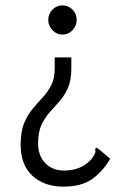

<svg xmlns="http://www.w3.org/2000/svg" viewBox="-20 -573 490 716"><path d="M213 -553Q235 -553 250.5 -537Q266 -521 266 -499Q266 -477 250.5 -460.5Q235 -444 213 -444Q191 -444 175.5 -460.5Q160 -477 160 -499Q160 -521 175.5 -537Q191 -553 213 -553ZM246 -318Q246 -274 233.5 -245.5Q221 -217 202.5 -196Q184 -175 165.5 -154.5Q147 -134 134.5 -107Q122 -80 122 -38Q122 7 148.5 35Q175 63 219 63Q285 63 323 18Q332 5 334.5 -2Q337 -9 335 -17L339 -23L347 -18L391 19Q362 68 322.5 95.5Q283 123 216 123Q145 123 101 82.5Q57 42 57 -33Q57 -82 70 -113.5Q83 -145 102 -167.5Q121 -190 139.5 -210Q158 -230 171 -255Q184 -280 184 -318V-359H246Z"/></svg>

Font: Inconsolata SemiCondensed
Style: Regular
Weight: 400
Width: 4
Monospace: yes
Designer: Raph Levien, Cyreal, Brenton Simpson
Foundry: Raph Levien, Cyreal, Google
Version: Version 3.000; ttfautohint (v1.8.2.53-6de2)